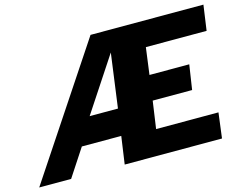

<svg xmlns="http://www.w3.org/2000/svg" viewBox="-117 -879 1310 1035"><g transform="rotate(-15 538.0 -361.5)"><path d="M1020 -141H672L694 -294H914L935 -432H713L733 -582H1072L1092 -723H462L-18 0H160L261 -154H481L459 0H1002ZM502 -301H344L543 -603Z"/></g></svg>

Font: United Sans ExtraBold
Style: Italic
Weight: 800
Italic angle: -8°
Designer: Pablo Impallari, Rodrigo Fuenzalida (Modified by Dan O. Williams)
Version: Version 1.000;PS 001.000;hotconv 1.0.88;makeotf.lib2.5.64775